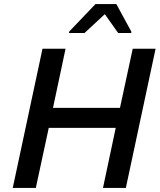

<svg xmlns="http://www.w3.org/2000/svg" viewBox="-20 -929 789 949"><path d="M43 0 190 -688H304L242 -396H573L636 -688H749L602 0H489L552 -297H221L157 0ZM321 -766 322 -773 452 -909H555L629 -773V-766H564L498 -859L398 -766Z"/></svg>

Font: Saira Medium
Style: Italic
Weight: 500
Italic angle: -12°
Designer: Hector Gatti with collaboration of the Omnibus-Type team
Foundry: Omnibus-Type
Version: Version 1.100; ttfautohint (v1.8.3)